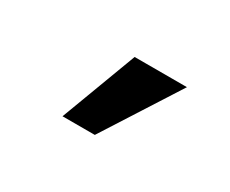

<svg xmlns="http://www.w3.org/2000/svg" viewBox="-51 -1017 602 503"><g transform="rotate(30 250.0 -765.5)"><path d="M157.7 -650.9 243.7 -879.9H401.9L255.4 -650.9Z"/></g></svg>

Font: BIZ UDGothic
Style: Bold
Weight: 700
Monospace: yes
Designer: TypeBank Co., Ltd.
Foundry: Morisawa Inc.
Version: Version 1.05